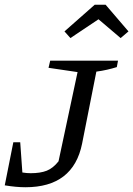

<svg xmlns="http://www.w3.org/2000/svg" viewBox="-22 -779 560 807"><path d="M-2 0 34 -181H63L72 -54Q90 -51 107 -51Q148 -51 174.5 -61.5Q201 -72 224 -101L304 -476L182 -494L189 -524H474L469 -497Q450 -491 428 -486Q406 -481 383 -478L323 -175Q286 8 85 8Q46 8 -2 0ZM422 -759 518 -647 485 -619 392 -698 274 -619 249 -647 376 -759Z"/></svg>

Font: Piazzolla SC
Style: Italic
Weight: 400
Italic angle: -11.3°
Designer: Juan Pablo del Peral
Foundry: Huerta Tipografica
Version: Version 1.330